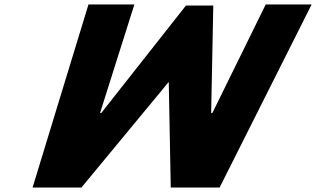

<svg xmlns="http://www.w3.org/2000/svg" viewBox="-20 -845 1424 865"><path d="M585.4 -825H378.6L126.7 0H346.7L740.3 -476L749.3 0H969.3L1384 -825H1177.2L936.8 -336H931.3L940.9 -820H817.7L436.3 -336H430.8Z"/></svg>

Font: Hussar
Style: BdWideOblFour
Weight: 700
Foundry: Cannot Into Space Fonts
Version: Version 2.00